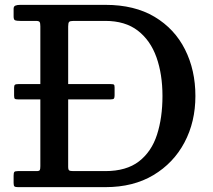

<svg xmlns="http://www.w3.org/2000/svg" viewBox="-20 -770 876 790"><path d="M36 -17V-47Q36 -59 39 -62.5Q42 -66 53.5 -66H130Q141.5 -66 143.8 -70.2Q146 -74.5 146 -86.5V-361H55.5Q43.5 -361 40.8 -363.8Q38 -366.5 38 -376.5V-409.5Q38 -418.5 41.5 -421.2Q45 -424 55.5 -424H146V-661.5Q146 -674.5 143.2 -679.2Q140.5 -684 127.5 -684H63.5Q48 -684 42 -686.5Q36 -689 36 -702.5V-734Q36 -744 43.5 -747Q51 -750 63 -750H414Q533.5 -750 616 -700.8Q698.5 -651.5 741.2 -566.5Q784 -481.5 784 -375Q784 -268.5 739 -183.8Q694 -99 611.2 -49.5Q528.5 0 414 0H54Q43 0 39.5 -3Q36 -6 36 -17ZM282 -66H413Q500 -66 551.8 -106Q603.5 -146 626 -215.8Q648.5 -285.5 648.5 -375Q648.5 -464.5 623.8 -534.2Q599 -604 547 -644Q495 -684 413 -684H283Q268.5 -684 264.5 -680Q260.5 -676 260.5 -661V-424H435.5Q446.5 -424 449 -421.5Q451.5 -419 451.5 -409.5V-378Q451.5 -368.5 449 -364.8Q446.5 -361 434 -361H260.5V-84Q260.5 -71.5 264.8 -68.8Q269 -66 282 -66Z"/></svg>

Font: Besley* Medium
Style: Regular
Weight: 500
Designer: Owen Earl
Foundry: indestructible type*
Version: Version 3.000; ttfautohint (v1.8.3)